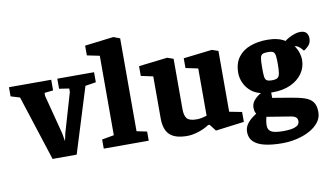

<svg xmlns="http://www.w3.org/2000/svg" viewBox="-105 -886 2133 1240"><g transform="rotate(-10 961.0 -266.5)"><path d="M175 8 37 -419 -22 -437V-497H255V-427L198 -421V-401L265 -143L274 -91L285 -142L360 -399V-421L295 -431V-497H536V-431L466 -420L333 8Z M512 0V-60L591 -74V-595L509 -612V-676L698 -699L740 -683V-74L807 -60V0Z M1058 13Q979 13 943.5 -21Q908 -55 908 -129V-404L829 -421V-485L1017 -507L1057 -493V-163Q1057 -120 1073 -101Q1089 -82 1137 -82Q1156 -82 1175 -86.5Q1194 -91 1203 -94V-404L1122 -421V-485L1310 -507L1351 -493V-94L1433 -78V-13L1246 11L1212 -33H1202Q1173 -13 1132.5 0Q1092 13 1058 13Z M1654 166Q1589 166 1541 155Q1493 144 1467.5 119.5Q1442 95 1442 55Q1442 37 1448.5 21.5Q1455 6 1466.5 -7Q1478 -20 1492 -31Q1506 -42 1521 -52Q1514 -61 1512 -71.5Q1510 -82 1510 -92Q1510 -121 1531 -143.5Q1552 -166 1574 -177Q1532 -187 1505 -212Q1478 -237 1465 -268.5Q1452 -300 1452 -329Q1452 -393 1481.5 -432.5Q1511 -472 1561 -490.5Q1611 -509 1673 -509Q1709 -509 1738 -502Q1767 -495 1789 -481Q1800 -490 1817.5 -499.5Q1835 -509 1854.5 -515.5Q1874 -522 1891 -522Q1919 -522 1931.5 -508Q1944 -494 1944 -471Q1944 -441 1925.5 -422.5Q1907 -404 1895 -399L1881 -415Q1872 -424 1862.5 -430.5Q1853 -437 1841 -437Q1858 -413 1865.5 -388.5Q1873 -364 1873 -343Q1873 -293 1845 -253.5Q1817 -214 1767.5 -191.5Q1718 -169 1654 -169H1640V-134L1760 -114Q1815 -105 1849.5 -93Q1884 -81 1901 -58Q1918 -35 1918 8Q1918 45 1895.5 74Q1873 103 1835.5 123.5Q1798 144 1751 155Q1704 166 1654 166ZM1677 90Q1693 90 1717.5 87.5Q1742 85 1761.5 75Q1781 65 1781 43Q1781 28 1771.5 18.5Q1762 9 1736 5L1582 -20Q1579 -9 1576.5 6Q1574 21 1574 37Q1574 64 1595 77Q1616 90 1677 90ZM1658 -246Q1683 -246 1694.5 -253Q1706 -260 1710 -281Q1714 -302 1714 -343Q1714 -378 1711.5 -397Q1709 -416 1699 -423Q1689 -430 1664 -430Q1640 -430 1628.5 -424.5Q1617 -419 1613.5 -399.5Q1610 -380 1610 -337Q1610 -300 1612 -280.5Q1614 -261 1624 -253.5Q1634 -246 1658 -246Z"/></g></svg>

Font: Faustina Light ExtraBold
Style: Regular
Weight: 800
Version: Version 1.200